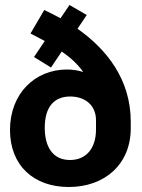

<svg xmlns="http://www.w3.org/2000/svg" viewBox="-20 -738 568 768"><path d="M184 -468 227 -532C263 -507 291 -481 313 -450C294 -456 272 -460 248 -460C120 -460 20 -364 20 -218C20 -75 116 10 255 10C399 10 503 -81 503 -225V-251C503 -419 408 -540 290 -623L327 -678L258 -718L222 -665C200 -677 178 -688 157 -698L102 -604L159 -574L116 -510ZM261 -352C318 -352 364 -319 364 -257V-220C364 -144 324 -98 260 -98C191 -98 159 -151 159 -227C159 -310 196 -352 261 -352Z"/></svg>

Font: Zilla Slab Bold
Style: Regular
Weight: 700
Designer: Typotheque.com
Foundry: Typotheque type foundry
Version: Version 1.3; 2018